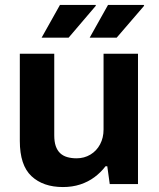

<svg xmlns="http://www.w3.org/2000/svg" viewBox="-20 -743 641 775"><path d="M234 12Q154 12 107 -32Q60 -76 60 -174V-526H199V-197Q199 -171 205 -153.5Q211 -136 222.5 -125Q234 -114 251 -109Q268 -104 289 -104Q320 -104 345 -119Q370 -134 384 -160.5Q398 -187 398 -220V-526H537V0H423L413 -72H406Q387 -47 361.5 -28Q336 -9 304 1.5Q272 12 234 12ZM148 -591 222 -723H366L367 -720L257 -591ZM342 -591 416 -723H560L562 -720L451 -591Z"/></svg>

Font: Archivo SemiBold
Style: Bold
Weight: 700
Version: Version 2.001